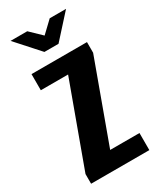

<svg xmlns="http://www.w3.org/2000/svg" viewBox="-171 -706 629 762"><g transform="rotate(-30 143.5 -325.5)"><path d="M9.9 0V-44.4L147.6 -421.1H22.6V-495H276.8V-446.2L142.5 -78.3H276.8V0ZM111 -545.6 16.5 -650.8H93L144.2 -601.5L196 -650.8H270.8L175.6 -545.6Z"/></g></svg>

Font: Alumni Sans Thin
Style: Regular
Weight: 100
Designer: Robert E. Leuschke
Foundry: Robert E. Leuschke
Version: Version 1.018